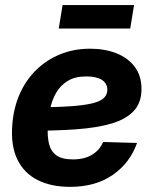

<svg xmlns="http://www.w3.org/2000/svg" viewBox="-20 -726 606 758"><path d="M256.3 11.7Q182.1 11.7 128.7 -15.1Q75.2 -42 48.8 -95.9Q22.5 -149.9 28.3 -229.5Q32.7 -297.4 57.1 -353.3Q81.5 -409.2 122.6 -449.5Q163.6 -489.7 217.8 -511.7Q272 -533.7 335.9 -533.7Q394 -533.7 439.7 -515.6Q485.4 -497.6 512 -462.2Q538.6 -426.8 538.6 -374.5Q538.6 -320.8 508.3 -288.1Q478 -255.4 420.2 -238.3Q362.3 -221.2 278.3 -215.3Q194.3 -209.5 85.9 -209.5L101.1 -302.2Q194.3 -302.2 253.7 -306.2Q313 -310.1 345.7 -318.4Q378.4 -326.7 391.1 -340.1Q403.8 -353.5 403.8 -371.6Q403.8 -396.5 382.6 -410.4Q361.3 -424.3 321.3 -424.3Q275.9 -424.3 246.8 -406.2Q217.8 -388.2 201.2 -358.9Q184.6 -329.6 177.5 -294.4Q170.4 -259.3 168.9 -224.6Q166.5 -189 173.1 -159.7Q179.7 -130.4 201.7 -113.5Q223.6 -96.7 267.6 -96.7Q314 -96.7 344.2 -115.5Q374.5 -134.3 386.7 -165.5L521 -161.6Q493.7 -83.5 425.8 -35.9Q357.9 11.7 256.3 11.7ZM509.3 -706.1 494.1 -613.3H211.9L227.1 -706.1Z"/></svg>

Font: Inter 28pt
Style: Bold Italic
Weight: 700
Italic angle: -9.3988°
Designer: Rasmus Andersson
Foundry: rsms
Version: Version 4.001;git-66647c0bb